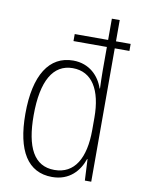

<svg xmlns="http://www.w3.org/2000/svg" viewBox="-86 -912 658 889"><g transform="rotate(10 242.5 -468.0)"><path d="M221 -83C304 -83 348 -137 367 -193H369L374 -93H404V-720H473V-753H404V-853H367V-753H210V-720H367V-609C367 -583 368 -555 369 -525H367C349 -580 302 -631 225 -631C113 -631 49 -533 49 -350C49 -176 107 -83 221 -83ZM226 -117C130 -117 88 -200 88 -350C88 -512 137 -596 229 -596C320 -596 367 -518 367 -387V-330C367 -197 321 -117 226 -117Z"/></g></svg>

Font: Noto Sans Telugu UI Condensed ExtraLight
Style: Regular
Weight: 200
Width: 3
Designer: Jelle Bosma - Monotype Design Team
Foundry: Monotype Imaging Inc.
Version: Version 2.005